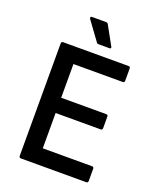

<svg xmlns="http://www.w3.org/2000/svg" viewBox="-152 -925 840 1017"><g transform="rotate(20 268.0 -416.5)"><path d="M91 0Q80 0 80 -11V-644Q80 -655 91 -655H459Q469 -655 469 -644V-576Q469 -565 459 -565H181V-375H435Q445 -375 445 -365V-300Q445 -289 435 -289H181V-90H459Q469 -90 469 -79V-11Q469 0 459 0ZM270 -709Q262 -709 258 -716L182 -820Q179 -825 180.5 -829Q182 -833 187 -833H269Q276 -833 280 -825L338 -720Q343 -709 332 -709Z"/></g></svg>

Font: Sofia Sans SemiBold
Style: Regular
Weight: 600
Designer: Botio Nikoltchev, Ani Petrova
Foundry: lettersoup
Version: Version 4.101; ttfautohint (v1.8.4.7-5d5b)